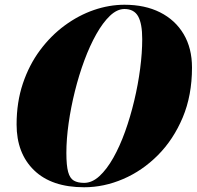

<svg xmlns="http://www.w3.org/2000/svg" viewBox="-20 -780 830 810"><path d="M335 10Q198 10 124 -61.5Q50 -133 50 -255Q50 -349 76.5 -427.8Q103 -506.5 148.8 -568Q194.5 -629.5 253 -672.5Q311.5 -715.5 376.2 -737.8Q441 -760 505 -760Q591.5 -760 655.5 -727.8Q719.5 -695.5 754.8 -636Q790 -576.5 790 -495Q790 -377.5 750.8 -284.2Q711.5 -191 646 -125.2Q580.5 -59.5 499.5 -24.8Q418.5 10 335 10ZM505 -742Q474 -742 444 -713.5Q414 -685 386.5 -636.2Q359 -587.5 336 -525.5Q313 -463.5 296 -395.2Q279 -327 269.5 -260Q260 -193 260 -135Q260 -81.5 267.5 -54.5Q275 -27.5 291.5 -18Q308 -8.5 335 -8.5Q368.5 -8.5 399.5 -37Q430.5 -65.5 458 -114.2Q485.5 -163 507.8 -225Q530 -287 546.2 -355Q562.5 -423 571.2 -490Q580 -557 580 -615Q580 -680 562.8 -711Q545.5 -742 505 -742Z"/></svg>

Font: Bodoni* 11pt Fatface
Style: Italic
Weight: 900
Italic angle: -13°
Version: Version 2.3